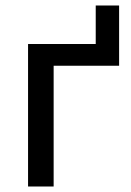

<svg xmlns="http://www.w3.org/2000/svg" viewBox="-20 -678 477 698"><path d="M82 -518H328V-658H413V-439H175V0H82Z"/></svg>

Font: IBM Plex Sans Text
Style: Regular
Weight: 450
Designer: Mike Abbink, Paul van der Laan, Pieter van Rosmalen
Foundry: Bold Monday
Version: Version 3.005